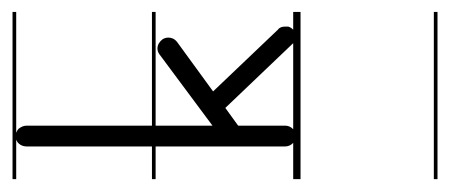

<svg xmlns="http://www.w3.org/2000/svg" viewBox="-234 -272 735 314"><g transform="rotate(-90 134.0 -115.5)"><path d="M-2.5 226V232H271V226ZM-2.5 -463V-457H62.1C55.4 -454.6 51 -447.9 51 -440V-235H-2.5V-229H51V-17C51 -12 53.1 -7.6 56.8 -4H-2.5V8H271V-4H241.9C244.2 -6.1 246 -8.9 247 -12V-17C247 -22 246 -26 242 -29L141 -135L222 -194C227 -198 229 -203 229 -208C229 -212 228 -215 226 -218C222 -223 217 -226 211 -226C208 -226 205 -225 202 -223L85 -136V-229H271V-235H85V-440C85 -445 83 -449 80 -453C78.3 -454.7 75.9 -456.1 73.4 -457H271V-463ZM79.2 -4C82.9 -7.6 85 -12 85 -17V-94L114 -115L218 -6C218.5 -5.3 219.2 -4.6 219.8 -4Z"/></g></svg>

Font: LetsTraceRuled
Style: Medium
Weight: 500
Version: Version 003.000